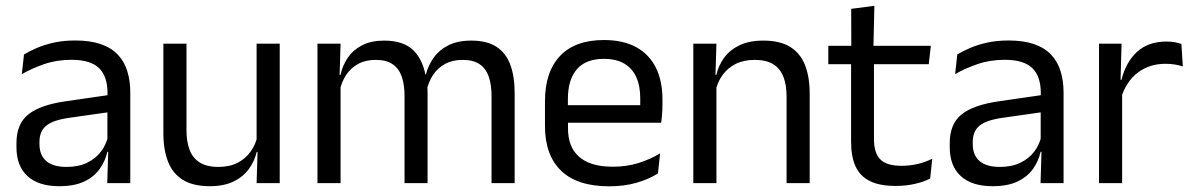

<svg xmlns="http://www.w3.org/2000/svg" viewBox="-20 -641 4174 672"><path d="M355.4 0 359 -118.6 355.9 -131.1V-286.5L356.3 -314.9Q356.3 -374.3 326.2 -403Q296 -431.7 230.4 -431.7Q178.2 -431.7 134.4 -416.5Q90.6 -401.3 56.4 -381.5L64 -450.4Q83.1 -462 109.4 -473.3Q135.7 -484.7 169.3 -492Q202.9 -499.3 243.3 -499.3Q295.8 -499.3 332.6 -486.6Q369.4 -473.9 392.2 -449.9Q415 -425.8 425.5 -392Q436 -358.1 436 -316.2V0ZM187.4 10.7Q114.9 10.7 76.3 -24.6Q37.6 -60 37.6 -125.7V-140Q37.6 -207.4 79.3 -240.7Q121 -274.1 212.2 -286.9L366.5 -309.2L370.9 -249.8L222 -228.6Q166.2 -220.7 142.2 -201.4Q118.1 -182 118.1 -144.5V-136.6Q118.1 -97.9 141.9 -77.4Q165.7 -56.8 213.1 -56.8Q254.9 -56.8 284.9 -71.4Q314.9 -86 333.4 -110.5Q352 -135.1 358.5 -165.2L371.2 -109.8H355.7Q348.6 -77.8 329.3 -50.3Q310.1 -22.8 275.5 -6.1Q240.9 10.7 187.4 10.7Z M632.7 -488.2V-184.5Q632.7 -145.8 643.4 -117Q654.1 -88.3 678.6 -72.6Q703.2 -56.8 744.5 -56.8Q783.5 -56.8 811.6 -71.3Q839.7 -85.7 857.4 -110.7Q875.1 -135.6 881.6 -166.8L896.1 -109.3H878.5Q870.8 -76.7 850.8 -49.2Q830.8 -21.8 797.1 -5.6Q763.4 10.7 714.1 10.7Q656.4 10.7 620.6 -11.2Q584.8 -33 568.3 -74.7Q551.8 -116.3 551.8 -175.7V-488.2ZM959 -488.2V0H878.1L881.7 -117.2L878.1 -121.9V-488.2Z M1700.4 0V-305.7Q1700.4 -344.2 1690.7 -372.4Q1681.1 -400.7 1658.9 -416.1Q1636.7 -431.4 1599.1 -431.4Q1563.6 -431.4 1537.5 -417.1Q1511.4 -402.7 1495.4 -378.3Q1479.4 -353.9 1473 -322.9L1460.5 -380.5H1470.6Q1478.6 -411.8 1497.7 -438.8Q1516.7 -465.9 1549.1 -482.4Q1581.4 -498.9 1629.5 -498.9Q1683.9 -498.9 1717.2 -477.5Q1750.6 -456 1766 -414.7Q1781.3 -373.5 1781.3 -314.5V0ZM1091.1 0V-488.2H1172L1168.4 -370.8L1172 -366.1V0ZM1395.9 0V-305.6Q1395.9 -344.1 1386.3 -372.4Q1376.6 -400.7 1354.5 -416.1Q1332.4 -431.4 1294.8 -431.4Q1259 -431.4 1233 -417Q1206.9 -402.5 1190.9 -377.8Q1175 -353 1168.5 -321.5L1153.7 -378.9H1171.7Q1178.9 -412.1 1197.5 -439.3Q1216.2 -466.5 1247.7 -482.7Q1279.3 -498.9 1324.9 -498.9Q1392.6 -498.9 1427.7 -464.1Q1462.9 -429.2 1472 -361.9Q1474.3 -352 1475.4 -340.3Q1476.5 -328.6 1476.5 -317.1V0Z M2112.1 11.1Q2000.6 11.1 1944 -43.4Q1887.4 -97.8 1887.4 -199.7V-286.6Q1887.4 -389.4 1940.1 -445.1Q1992.7 -500.9 2093.5 -500.9Q2161.4 -500.9 2207.1 -475.7Q2252.7 -450.4 2275.7 -403.9Q2298.6 -357.4 2298.6 -293V-274.8Q2298.6 -259.1 2297.4 -243Q2296.2 -226.9 2294 -211.4H2219.7Q2220.5 -235.6 2220.7 -257.1Q2220.9 -278.6 2220.9 -296.4Q2220.9 -341 2206.6 -371.8Q2192.4 -402.6 2164.2 -418.8Q2135.9 -435 2093.5 -435Q2030.4 -435 1999 -398.5Q1967.6 -362.1 1967.6 -294.1V-247.4L1968 -237.5V-190.8Q1968 -160.4 1977 -135.9Q1986 -111.3 2005.1 -93.8Q2024.3 -76.2 2054 -66.8Q2083.8 -57.5 2125.2 -57.5Q2172.3 -57.5 2213.3 -70Q2254.3 -82.6 2290.4 -104.2L2282.8 -34Q2250.6 -13.5 2207.4 -1.2Q2164.3 11.1 2112.1 11.1ZM1930.1 -211.4V-272.7H2276.9V-211.4Z M2733 0V-303.7Q2733 -343 2722.2 -371.5Q2711.5 -399.9 2687.2 -415.7Q2662.8 -431.4 2621.1 -431.4Q2582.6 -431.4 2554.3 -417Q2526 -402.5 2508.5 -377.8Q2491 -353 2484 -321.5L2469.5 -378.9H2487.2Q2494.8 -412.1 2514.8 -439.3Q2534.8 -466.5 2568.6 -482.7Q2602.4 -498.9 2651.5 -498.9Q2709.7 -498.9 2745.2 -477.1Q2780.8 -455.2 2797.3 -413.8Q2813.9 -372.3 2813.9 -312.6V0ZM2406.6 0V-488.2H2487.5L2483.9 -371.1L2487.5 -366.3V0Z M3115.4 9.8Q3059 9.8 3024.6 -7.2Q2990.2 -24.2 2974.5 -58.6Q2958.8 -93 2958.8 -144.6V-452.3H3038.9V-153.9Q3038.9 -105.9 3060.9 -83.3Q3082.9 -60.7 3135.1 -60.7Q3164.5 -60.7 3191.8 -67.1Q3219.1 -73.5 3242.8 -85.5L3235.6 -16.1Q3211.8 -3.9 3180.4 3Q3148.9 9.8 3115.4 9.8ZM2879.1 -416.2V-480.8H3237.9L3230.7 -416.2ZM2959.6 -473.1 2959.2 -610.1 3040.3 -620.7 3036.9 -473.1Z M3621.9 0 3625.5 -118.6 3622.4 -131.1V-286.5L3622.8 -314.9Q3622.8 -374.3 3592.7 -403Q3562.5 -431.7 3496.9 -431.7Q3444.7 -431.7 3400.9 -416.5Q3357.1 -401.3 3322.9 -381.5L3330.5 -450.4Q3349.6 -462 3375.9 -473.3Q3402.2 -484.7 3435.8 -492Q3469.4 -499.3 3509.8 -499.3Q3562.3 -499.3 3599.1 -486.6Q3635.9 -473.9 3658.7 -449.9Q3681.5 -425.8 3692 -392Q3702.5 -358.1 3702.5 -316.2V0ZM3453.9 10.7Q3381.4 10.7 3342.8 -24.6Q3304.1 -60 3304.1 -125.7V-140Q3304.1 -207.4 3345.8 -240.7Q3387.5 -274.1 3478.7 -286.9L3633 -309.2L3637.4 -249.8L3488.5 -228.6Q3432.7 -220.7 3408.7 -201.4Q3384.6 -182 3384.6 -144.5V-136.6Q3384.6 -97.9 3408.4 -77.4Q3432.2 -56.8 3479.6 -56.8Q3521.4 -56.8 3551.4 -71.4Q3581.4 -86 3599.9 -110.5Q3618.5 -135.1 3625 -165.2L3637.7 -109.8H3622.2Q3615.1 -77.8 3595.8 -50.3Q3576.6 -22.8 3542 -6.1Q3507.4 10.7 3453.9 10.7Z M3903.7 -298.3 3885.2 -360.9 3905.2 -361.9Q3920.9 -424 3959.9 -459.8Q3998.9 -495.6 4063.4 -495.6Q4079.7 -495.6 4092.4 -493.1Q4105.1 -490.6 4114.9 -487.2L4119.9 -408.3Q4107.7 -412.7 4092.3 -415.2Q4076.9 -417.7 4058.7 -417.7Q4003.5 -417.7 3962.7 -387.1Q3922 -356.6 3903.7 -298.3ZM3826.6 0V-488.2H3905.5L3901.5 -344L3907.5 -338V0Z"/></svg>

Font: Anek Gurmukhi Medium
Style: Regular
Weight: 500
Designer: Sarang Kulkarni (Gurmukhi), Yesha Goshar (Latin)
Foundry: Ek Type
Version: Version 1.003